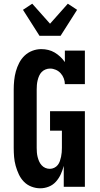

<svg xmlns="http://www.w3.org/2000/svg" viewBox="-20 -1008 540 1036"><path d="M197 8Q173 8 149.5 -1Q126 -10 109 -27.5Q92 -45 81.5 -67.5Q71 -90 64.5 -113.5Q58 -137 56 -161.5Q54 -186 54 -210V-525Q54 -549 56.5 -574Q59 -599 65.5 -622.5Q72 -646 83.5 -668.5Q95 -691 113 -708Q131 -725 154.5 -734Q178 -743 203 -743Q222 -743 240.5 -738.5Q259 -734 275 -724.5Q291 -715 305 -702Q319 -689 330 -673V-735H438V-554H330Q330 -570 324 -585.5Q318 -601 307 -613Q296 -625 281 -631.5Q266 -638 250 -638Q237 -638 225 -633Q213 -628 204.5 -619Q196 -610 191 -598.5Q186 -587 183 -574.5Q180 -562 179 -549.5Q178 -537 178 -525V-210Q178 -198 179 -185.5Q180 -173 183 -161Q186 -149 191 -137.5Q196 -126 204.5 -116.5Q213 -107 224.5 -102Q236 -97 249 -97Q261 -97 272.5 -102.5Q284 -108 291.5 -117.5Q299 -127 303 -138.5Q307 -150 309.5 -162Q312 -174 313 -186Q314 -198 314 -210V-303H250V-408H438V0H324V-113Q318 -90 308 -68Q298 -46 282 -28Q266 -10 243.5 -1Q221 8 197 8ZM193 -815 104 -955 154 -988 250 -880 346 -988 396 -955 307 -815Z"/></svg>

Font: Iosevka Curly Slab Extrabold
Style: Regular
Weight: 800
Monospace: yes
Designer: Belleve Invis
Foundry: Belleve Invis
Version: Version 22.1.2; ttfautohint (v1.8.4)